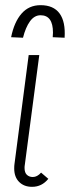

<svg xmlns="http://www.w3.org/2000/svg" viewBox="-20 -713 279 743"><path d="M75 -63Q75 -45 84 -36.5Q93 -28 107 -28Q124 -28 139 -45L167 -21Q142 10 104 10Q73 10 54 -9Q35 -28 35 -61Q35 -72 36 -78L91 -500H132L76 -75Q75 -71 75 -63ZM230 -567 184 -569 185 -587Q185 -654 137 -654Q113 -654 96 -630.5Q79 -607 69 -567L23 -569Q35 -628 63.5 -660.5Q92 -693 137 -693Q187 -693 210.5 -661Q234 -629 230 -567Z"/></svg>

Font: Bellota Light
Style: Italic
Weight: 300
Italic angle: -7.5°
Designer: Kemie Guaida
Foundry: Kemie Guaida
Version: Version 4.001